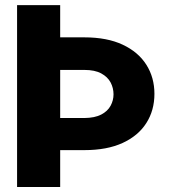

<svg xmlns="http://www.w3.org/2000/svg" viewBox="-20 -748 707 768"><path d="M48.3 -727.5H220.7V0H48.3ZM128.4 -598.6H317.4Q408.2 -598.6 470.7 -569.3Q533.2 -540 565.4 -489Q597.7 -438 597.7 -372.6Q597.7 -306.6 565.4 -255.9Q533.2 -205.1 470.7 -176.3Q408.2 -147.5 317.4 -147.5H128.4V-275.9H317.4Q359.4 -276.4 385 -289.8Q410.6 -303.2 422.4 -325Q434.1 -346.7 434.1 -370.6Q434.1 -396 422.4 -418.2Q410.6 -440.4 385 -454.3Q359.4 -468.3 317.4 -468.3H128.4Z"/></svg>

Font: Inter 28pt ExtraBold
Style: Regular
Weight: 800
Designer: Rasmus Andersson
Foundry: rsms
Version: Version 4.001;git-66647c0bb